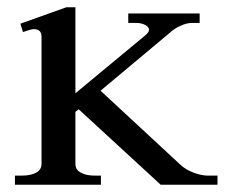

<svg xmlns="http://www.w3.org/2000/svg" viewBox="-20 -507 631 527"><path d="M577 -25V0H421L196 -207L187 -200V-57Q187 -41 202 -33Q217 -25 240 -25H257V0H21V-25H40Q64 -25 79 -33Q94 -41 94 -57V-406Q94 -427 73 -427Q65 -427 43 -419L36 -442L162 -487H187V-251L380 -411Q389 -419 389 -425Q389 -433 378.5 -438.5Q368 -444 354 -444H332V-470H528V-444H506Q493 -444 476 -436.5Q459 -429 446 -417L256 -258L475 -55Q490 -41 511.5 -33Q533 -25 550 -25Z"/></svg>

Font: TavirajRegular
Style: Regular
Weight: 400
Designer: Katatrad Team
Foundry: CadsonDemak
Version: Version 1.001